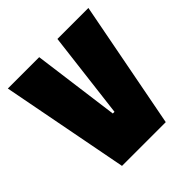

<svg xmlns="http://www.w3.org/2000/svg" viewBox="-145 -617 723 723"><g transform="rotate(-45 216.5 -255.0)"><path d="M100 0 2 -510H169L215 -164H224L266 -510H431L333 0Z"/></g></svg>

Font: Saira Condensed Black
Style: Regular
Weight: 900
Width: 3
Designer: Hector Gatti with collaboration of the Omnibus-Type team
Foundry: Omnibus-Type
Version: Version 1.101